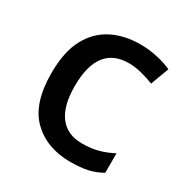

<svg xmlns="http://www.w3.org/2000/svg" viewBox="-134 -661 758 784"><g transform="rotate(30 245.0 -269.5)"><path d="M300 10Q188 10 120 -56.5Q52 -123 52 -266Q52 -366 85 -428Q118 -490 176 -519.5Q234 -549 308 -549Q353 -549 392.5 -539.5Q432 -530 458 -518L426 -432Q398 -443 366.5 -451Q335 -459 307 -459Q161 -459 161 -267Q161 -175 197 -127Q233 -79 303 -79Q348 -79 382.5 -89Q417 -99 446 -115V-23Q417 -6 383 2Q349 10 300 10Z"/></g></svg>

Font: Noto Sans Bengali Medium
Style: Regular
Weight: 500
Designer: Jelle Bosma - Monotype Design Team
Foundry: Monotype Imaging Inc.
Version: Version 2.003; ttfautohint (v1.8.4.7-5d5b)